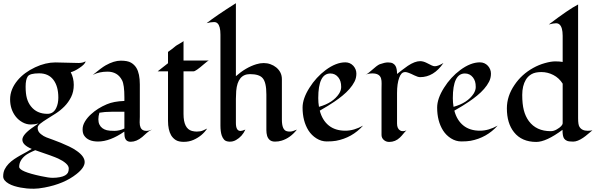

<svg xmlns="http://www.w3.org/2000/svg" viewBox="-21 -861 3666 1178"><path d="M460.9 -474.6Q487.3 -474.6 503.9 -484.9Q502.9 -468.3 465.8 -443.8Q435.1 -423.3 413.1 -418Q431.6 -382.3 431.6 -340.3Q431.6 -298.3 415.3 -265.6Q398.9 -232.9 374.3 -208Q349.6 -183.1 320.8 -164.6Q292 -146 267.3 -130.9Q242.7 -115.7 226.3 -102.5Q210 -89.4 210 -76.4Q210 -63.5 215.6 -54.2Q221.2 -44.9 230 -38.1Q246.1 -24.9 263.9 -18.1Q281.7 -11.2 304 -3.4Q326.2 4.4 351.6 14.9Q377 25.4 403.3 37.8Q429.7 50.3 450.7 65.4Q498.5 99.1 498.5 133.3Q498.5 167.5 448.2 207Q372.6 267.1 252 289.6Q213.4 296.9 187.7 296.9Q162.1 296.9 143.6 295.2Q125 293.5 105.2 289.8Q85.4 286.1 66.4 280.3Q47.4 274.4 32.2 265.6Q-1.5 246.1 -1.5 221.2Q-1.5 196.3 7.8 177.7Q17.1 159.2 32.2 143.6Q47.4 127.9 66.4 115.2Q85.4 102.5 105 91.6Q124.5 80.6 142.6 71Q160.6 61.5 173.8 52.7Q116.2 28.8 116.2 -3.9Q116.2 -36.6 187.5 -84.5Q204.6 -95.7 214.8 -103.5Q193.8 -97.2 167.7 -97.2Q141.6 -97.2 117.2 -110.6Q92.8 -124 75.7 -145.5Q41 -189.9 41 -251.5Q41 -313 86.9 -368.2Q127.4 -416.5 194.8 -448.2Q258.8 -478 318.8 -478ZM168.5 -209Q204.6 -162.6 270 -162.6Q307.1 -162.6 324.2 -199.2Q336.9 -226.1 336.9 -262.2Q336.9 -331.5 306.6 -371.3Q276.4 -411.1 219.2 -411.1Q162.1 -411.1 149.2 -392.1Q136.2 -373 136.2 -329.6Q136.2 -286.1 144 -258.1Q151.9 -230 168.5 -209ZM195.3 60.5Q150.4 79.6 132.8 94.2Q96.7 124.5 96.7 162.6Q96.7 191.4 231 219.7Q278.3 230 301.8 230Q325.2 230 345.7 226.1Q366.2 222.2 378.4 215.1Q390.6 208 395.8 198.2Q400.9 188.5 400.9 172.6Q400.9 156.7 382.8 140.9Q364.7 125 335.7 111.6Q306.6 98.1 195.3 60.5Z M836.9 -144.5 835.9 -110.4Q835.9 -72.3 857.4 -62Q865.7 -58.1 876.5 -58.1Q893.6 -58.1 911.6 -65.9Q893.1 -58.1 879.4 -45.4Q865.7 -32.7 851.6 -20.5Q816.4 8.8 780.8 8.8Q745.1 8.8 742.7 -32.2Q741.7 -43 741.7 -53.7Q653.8 7.3 580.6 7.3Q518.6 7.3 494.6 -30.3Q485.8 -43.9 485.8 -67.9Q485.8 -91.8 500.5 -116Q515.1 -140.1 537.6 -160.2Q577.6 -197.3 634.3 -221.2Q676.3 -239.3 742.2 -241.7V-263.2Q742.2 -340.8 728 -368.2Q713.9 -395.5 691.4 -408.4Q668.9 -421.4 638.7 -421.4Q587.4 -421.4 548.3 -401.4Q602.1 -445.8 627 -460Q678.2 -488.8 720 -488.8Q761.7 -488.8 782.7 -476.6Q803.7 -464.4 815.9 -444.3Q836.9 -409.2 836.9 -343.3ZM742.2 -72.8V-175.3H663.1Q620.6 -175.3 588.9 -169.4Q582.5 -148.4 582.5 -129.4Q582.5 -110.4 589.1 -96.7Q595.7 -83 607.4 -74.5Q619.1 -65.9 634.8 -62Q650.4 -58.1 681.2 -58.1Q711.9 -58.1 742.2 -72.8Z M946.3 -423.3 1009.8 -473.1V-542.5Q1036.1 -561 1047.4 -570.8Q1058.6 -580.6 1066.4 -585Q1074.2 -589.4 1082.5 -594.2Q1103.5 -606.4 1105 -608.9V-489.7H1261.2Q1254.9 -489.3 1229 -466.3Q1179.7 -423.3 1166.5 -423.3H1105V-161.6Q1105 -71.8 1156.7 -57.6Q1172.4 -53.7 1186 -53.7Q1208.5 -53.7 1224.1 -60.3Q1239.7 -66.9 1250 -72.3Q1220.2 -26.9 1166.5 -2.9Q1138.7 9.3 1106.7 9.3Q1074.7 9.3 1057.1 -2Q1039.6 -13.2 1028.8 -31.2Q1009.8 -64.5 1009.8 -119.1V-423.3Z M1426.3 -106.4Q1426.3 -57.6 1454.6 -57.6Q1464.4 -57.6 1484.4 -65.9Q1465.3 -23.4 1427.2 -2Q1407.7 9.3 1385.7 8.1Q1363.8 6.8 1354.2 -3.9Q1344.7 -14.6 1339.4 -29.8Q1331.5 -53.7 1331.5 -91.3V-648.9Q1331.5 -700.7 1313.5 -717.8Q1305.2 -725.6 1292.5 -725.6Q1271.5 -725.6 1246.6 -718.8Q1306.2 -765.6 1426.3 -841.3V-393.6Q1487.3 -447.3 1551.3 -466.8Q1574.7 -474.1 1596.7 -474.1Q1618.7 -474.1 1638.4 -467Q1658.2 -460 1673.8 -447.3Q1708.5 -418.5 1708.5 -375.5V-127Q1708.5 -62.5 1739.7 -55.7Q1748.5 -53.7 1758.3 -53.7Q1773.4 -53.7 1800.8 -65.9Q1760.3 -14.2 1706.5 2Q1688 7.8 1666.7 7.8Q1645.5 7.8 1633.8 -2.4Q1622.1 -12.7 1617.7 -28.3Q1613.3 -43.9 1613.3 -62.5V-281.2Q1613.3 -356 1590.3 -381.8Q1569.3 -406.2 1512.7 -406.2Q1437 -406.2 1428.2 -302.7Q1426.3 -276.4 1426.3 -253.9Z M2206.5 -90.3Q2139.6 -15.6 2040.5 2.9Q2017.6 6.8 1983.9 6.8Q1950.2 6.8 1920.4 -12Q1890.6 -30.8 1871.6 -60.5Q1835.4 -118.2 1835.4 -201.2Q1835.4 -255.9 1877.4 -322.3Q1918.5 -387.7 1977.5 -431.6Q2041 -478.5 2097.7 -478.5Q2127 -478.5 2147 -457Q2165.5 -436 2165.5 -409.2Q2165.5 -382.3 2153.8 -359.6Q2142.1 -336.9 2123.3 -315.4Q2104.5 -293.9 2080.3 -274.2Q2056.2 -254.4 2030.8 -237.3Q1995.1 -212.9 1940.9 -182.1Q1956.5 -123 1996.1 -91.1Q2035.6 -59.1 2098.1 -59.1Q2150.9 -59.1 2206.5 -90.3ZM2059.1 -286.1Q2072.3 -307.1 2072.3 -327.1Q2072.3 -347.2 2067.9 -361.1Q2063.5 -375 2055.2 -385.7Q2036.1 -410.2 2005.9 -410.2Q1931.6 -410.2 1931.6 -258.8Q1931.6 -231.9 1936 -205.6Q2022 -229.5 2059.1 -286.1Z M2699.7 -474.6Q2640.6 -387.7 2556.6 -387.7Q2543 -387.7 2521.5 -398.4Q2480.5 -418.9 2466.1 -418.9Q2451.7 -418.9 2442.9 -409.7Q2434.1 -400.4 2428.2 -383.8Q2415 -347.7 2415 -290V-103Q2415 -71.8 2434.1 -60.5Q2440.9 -56.2 2451.2 -56.2Q2461.4 -56.2 2472.7 -61Q2462.9 -52.2 2453.6 -40.3Q2444.3 -28.3 2432.6 -17.1Q2404.8 9.8 2366.7 9.8Q2347.2 9.8 2333.5 -2.7Q2319.8 -15.1 2319.8 -33.2V-314.5Q2319.8 -331.5 2320.3 -348.6Q2320.8 -365.7 2316.9 -379.9Q2307.6 -410.6 2263.7 -410.6Q2242.7 -410.6 2221.7 -402.8Q2234.4 -407.2 2254.4 -425.8Q2293.5 -460.9 2308.6 -466.8Q2339.8 -478 2359.1 -478Q2378.4 -478 2388.9 -472.4Q2399.4 -466.8 2405.3 -457Q2415 -440.9 2415 -407.2Q2429.2 -418 2446 -431.4Q2462.9 -444.8 2481 -457Q2524.4 -485.8 2556.6 -485.8Q2575.7 -485.8 2596.7 -475.1Q2617.7 -464.4 2627.9 -459.5Q2638.2 -454.6 2647 -454.6Q2666.5 -454.6 2699.7 -474.6Z M3032.2 -90.3Q2965.3 -15.6 2866.2 2.9Q2843.3 6.8 2809.6 6.8Q2775.9 6.8 2746.1 -12Q2716.3 -30.8 2697.3 -60.5Q2661.1 -118.2 2661.1 -201.2Q2661.1 -255.9 2703.1 -322.3Q2744.1 -387.7 2803.2 -431.6Q2866.7 -478.5 2923.3 -478.5Q2952.6 -478.5 2972.7 -457Q2991.2 -436 2991.2 -409.2Q2991.2 -382.3 2979.5 -359.6Q2967.8 -336.9 2949 -315.4Q2930.2 -293.9 2906 -274.2Q2881.8 -254.4 2856.4 -237.3Q2820.8 -212.9 2766.6 -182.1Q2782.2 -123 2821.8 -91.1Q2861.3 -59.1 2923.8 -59.1Q2976.6 -59.1 3032.2 -90.3ZM2884.8 -286.1Q2897.9 -307.1 2897.9 -327.1Q2897.9 -347.2 2893.6 -361.1Q2889.2 -375 2880.9 -385.7Q2861.8 -410.2 2831.5 -410.2Q2757.3 -410.2 2757.3 -258.8Q2757.3 -231.9 2761.7 -205.6Q2847.7 -229.5 2884.8 -286.1Z M3431.2 -481V-641.1Q3431.2 -693.4 3412.1 -710.4Q3403.3 -718.3 3390.6 -718.3Q3375.5 -718.3 3346.2 -710.9Q3468.8 -804.2 3525.9 -833.5V-135.3Q3525.9 -95.7 3534.2 -83Q3548.8 -58.6 3585 -58.6Q3599.6 -58.6 3613.8 -61.5Q3599.6 -50.3 3585.7 -38.1Q3571.8 -25.9 3556.6 -15.6Q3522 7.8 3495.6 7.8Q3469.2 7.8 3457.8 2.9Q3446.3 -2 3439.9 -11.2Q3430.2 -25.4 3430.2 -64.5Q3330.1 9.8 3269.5 9.8Q3180.2 9.8 3132.8 -49.8Q3088.9 -104.5 3088.9 -196.3Q3088.9 -271.5 3135.7 -339.8Q3179.2 -404.8 3250.5 -444.3Q3284.7 -463.4 3322.3 -473.9Q3359.9 -484.4 3385.7 -484.4Q3411.6 -484.4 3431.2 -481ZM3431.2 -347.7Q3409.2 -382.8 3374 -400.9Q3338.9 -418.9 3300.8 -418.9Q3262.7 -418.9 3240.2 -406Q3217.8 -393.1 3205.1 -371.6Q3183.1 -334.5 3183.1 -278.6Q3183.1 -222.7 3192.9 -184.8Q3202.6 -147 3223.6 -118.2Q3269.5 -56.2 3357.9 -56.2Q3377 -56.2 3395.5 -67.4Q3431.2 -87.9 3431.2 -106Z"/></svg>

Font: Fondamento
Style: Regular
Weight: 400
Version: Version 1.000